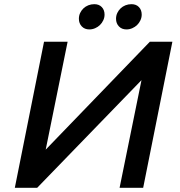

<svg xmlns="http://www.w3.org/2000/svg" viewBox="-20 -900 863 920"><path d="M51 0 191 -700H304L199 -183L698 -700H806L666 0H553L658 -516L158 0ZM432 -880Q454.5 -880 467.8 -866Q481 -852 481 -830Q481 -816 475 -803Q469 -790 459 -780.2Q449 -770.5 435.8 -764.8Q422.5 -759 408 -759Q385.5 -759 371.8 -773.5Q358 -788 358 -810Q358 -825 364 -837.8Q370 -850.5 380 -860Q390 -869.5 403.5 -874.8Q417 -880 432 -880ZM610 -880Q632.5 -880 645.8 -866Q659 -852 659 -830Q659 -816 653 -803Q647 -790 637 -780.2Q627 -770.5 613.8 -764.8Q600.5 -759 586 -759Q563.5 -759 549.8 -773.5Q536 -788 536 -810Q536 -825 542 -837.8Q548 -850.5 558 -860Q568 -869.5 581.5 -874.8Q595 -880 610 -880Z"/></svg>

Font: Argentum Sans
Style: Italic
Weight: 400
Italic angle: -11.3099°
Designer: Julieta Ulanovsky, Owen Earl, Rasmus Andersson, Cristiano Sobral
Foundry: The Argentum Sans Project Authors
Version: Version 3.131; ttfautohint (v1.8.4.7-5d5b-dirty)